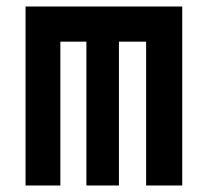

<svg xmlns="http://www.w3.org/2000/svg" viewBox="-20 -571 640 590"><path d="M429 -1V-443H345.5V-1H245.5V-443H165.5V-1H58.5V-551H540V-1Z"/></svg>

Font: JuliaMono
Style: Bold
Weight: 700
Monospace: yes
Designer: cormullion
Foundry: corm
Version: Version 0.055; ttfautohint (v1.8.4)